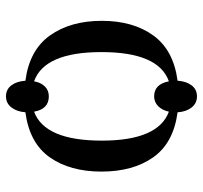

<svg xmlns="http://www.w3.org/2000/svg" viewBox="-38 -574 685 648"><g transform="rotate(90 304.0 -249.5)"><path d="M252 6.8C253.3 26.4 258.5 42.2 267.6 54.2C276.7 66.2 289.1 72.3 304.7 72.3C320.3 72.3 332.8 66.1 342.3 53.7C351.7 41.3 357.1 25.7 358.4 6.8C427.4 -2.3 478 -29.6 510.3 -75.2C542.5 -120.8 558.6 -179 558.6 -250C558.6 -321 542.5 -379.2 510.3 -424.8C478 -470.4 427.4 -497.7 358.4 -506.8V-507.8C357.1 -526.7 351.7 -542.2 342.3 -554.2C332.8 -566.2 320.3 -572.3 304.7 -572.3C289.1 -572.3 276.7 -566.2 267.6 -554.2C258.5 -542.2 253.3 -526.7 252 -507.8V-506.8C182.9 -497.7 132 -470.4 99.1 -424.8C66.2 -379.2 49.8 -321.3 49.8 -251C49.8 -180.7 66.2 -122.4 99.1 -76.2C132 -29.9 182.9 -2.3 252 6.8ZM356.4 -22.5C350.6 -55.7 333.3 -72.3 304.7 -72.3C291 -72.3 279.8 -67.7 271 -58.6C262.2 -49.5 256.5 -37.4 253.9 -22.5C188.2 -45.9 155.3 -121.7 155.3 -250C155.3 -378.3 188.2 -454.1 253.9 -477.5C260.4 -444.3 277.3 -427.7 304.7 -427.7C317.7 -427.7 328.8 -432.3 337.9 -441.4C347 -450.5 353.2 -462.6 356.4 -477.5C421.5 -453.5 454.1 -377.9 454.1 -251C454.1 -122.7 421.5 -46.5 356.4 -22.5Z"/></g></svg>

Font: TriodPostnaja
Style: Medium
Weight: 500
Version: 20110805; ttfautohint (v0.96) -l 8 -r 50 -G 200 -x 14 -w "G"